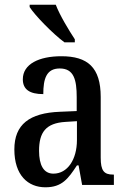

<svg xmlns="http://www.w3.org/2000/svg" viewBox="-20 -786 537 816"><path d="M254 -606H298V-619C273 -657 234 -721 217 -766H106V-756C128 -721 205 -642 254 -606ZM173 10C244 10 270 -27 307 -83H314L329 0H464V-44H461C422 -44 408 -60 408 -116V-374C408 -500 352 -547 241 -547C146 -547 77 -514 77 -449C77 -406 106 -386 164 -386C164 -451 177 -495 234 -495C294 -495 306 -447 306 -373V-314L235 -311C105 -306 41 -257 41 -151C41 -41 99 10 173 10ZM207 -48C165 -48 146 -85 146 -145C146 -223 174 -263 259 -268L307 -271V-191C307 -108 267 -48 207 -48Z"/></svg>

Font: Noto Serif Hebrew Condensed Medium
Style: Regular
Weight: 500
Width: 3
Designer: Monotype Design Team
Foundry: Monotype Imaging Inc.
Version: Version 2.004